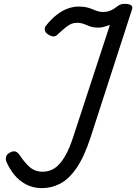

<svg xmlns="http://www.w3.org/2000/svg" viewBox="-20 -955 705 994"><path d="M197 19Q151 19 114.5 -0.5Q78 -20 53 -51.5Q28 -83 13 -118Q8 -131 12 -144.5Q16 -158 33 -166Q48 -174 60 -170.5Q72 -167 83 -150Q107 -114 134 -90Q161 -66 201 -66Q235 -66 262.5 -84Q290 -102 315 -143.5Q340 -185 362 -255L549 -826Q532 -820 518.5 -816Q505 -812 487 -812Q470 -812 456 -815.5Q442 -819 430 -824.5Q418 -830 406 -833.5Q394 -837 380 -837Q363 -837 349.5 -831.5Q336 -826 320.5 -813.5Q305 -801 281 -779Q271 -767 258 -766.5Q245 -766 229 -777Q214 -786 212 -798.5Q210 -811 218 -822Q246 -857 274.5 -879Q303 -901 331.5 -911Q360 -921 385 -921Q411 -921 428.5 -917Q446 -913 459.5 -907Q473 -901 486 -897Q499 -893 512 -893Q536 -893 554.5 -901.5Q573 -910 586 -921Q596 -929 605 -932Q614 -935 625 -935Q648 -935 658.5 -928Q669 -921 663 -905L449 -244Q416 -143 376.5 -85.5Q337 -28 292 -4.5Q247 19 197 19Z"/></svg>

Font: Playwrite DE LA
Style: Regular
Weight: 400
Designer: Veronika Burian, José Scaglione
Foundry: TypeTogether
Version: Version 1.002